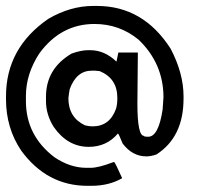

<svg xmlns="http://www.w3.org/2000/svg" viewBox="-20 -595 681 640"><path d="M290.5 -575.2H303.2Q457.5 -575.2 548.8 -432.6Q591.8 -350.6 591.8 -273.9V-266.1Q591.8 -138.2 501.5 -80.1Q482.9 -73.7 467.8 -73.7Q421.4 -73.7 388.7 -116.7Q375.5 -149.9 373 -149.9Q335.4 -105.5 275.9 -105.5Q205.1 -105.5 158.7 -172.4Q133.3 -213.4 133.3 -257.8V-272.5Q133.3 -366.2 218.8 -416.5Q250.5 -427.7 272.9 -427.7H280.8Q328.6 -427.7 368.2 -389.6L374.5 -419.9H439.5V-418Q439.5 -371.6 438 -250Q438 -142.1 460 -142.1Q460 -139.2 471.2 -139.2H474.1Q508.3 -139.2 522 -229.5L524.9 -270.5Q524.9 -382.8 442.4 -462.4Q378.4 -515.1 294.9 -515.1Q182.6 -515.1 110.8 -416.5Q66.4 -348.1 66.4 -275.4V-257.8Q66.4 -143.1 161.6 -70.8Q213.9 -35.6 268.1 -35.6H282.2Q308.1 -35.6 358.4 -54.7H360.4Q363.3 -54.7 387.2 -1Q343.3 24.4 284.2 24.4H271.5Q136.7 24.4 50.8 -92.8Q0 -168 0 -264.2V-273.9Q0 -435.1 141.1 -532.2Q214.8 -575.2 290.5 -575.2ZM208 -267.6Q208 -203.6 263.2 -177.2Q278.3 -173.8 287.1 -173.8H288.6Q345.7 -173.8 366.7 -232.4Q371.1 -247.1 371.1 -266.1V-269Q371.1 -333.5 312.5 -357.9L296.9 -359.4H285.6Q234.9 -359.4 212.4 -297.9Q209.5 -282.7 208 -267.6Z"/></svg>

Font: Aswaq
Style: Regular
Weight: 400
Designer: Husham Jawad
Version: Version 1.000;November 3, 2021;FontCreator 14.0.0.2814 32-bi